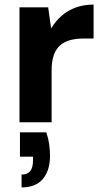

<svg xmlns="http://www.w3.org/2000/svg" viewBox="-20 -533 450 837"><path d="M65 0V-501H190L203 -409Q222 -441 249 -464.5Q276 -488 311 -500.5Q346 -513 388 -513V-365H343Q313 -365 287.5 -358.5Q262 -352 243.5 -336.5Q225 -321 215 -294Q205 -267 205 -227V0ZM74 284V228Q100 228 112 212.5Q124 197 124 165V150H67V44H182Q191 71 194.5 97Q198 123 198 146Q198 210 167 247Q136 284 74 284Z"/></svg>

Font: DM Sans 17pt ExtraBold
Style: Regular
Weight: 800
Version: Version 4.004;gftools[0.9.30]